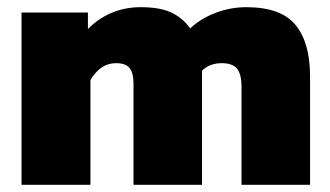

<svg xmlns="http://www.w3.org/2000/svg" viewBox="-20 -515 919 535"><path d="M40 -480H225V-434Q253 -463 290.5 -479Q328 -495 372 -495Q425 -495 456.5 -480.5Q488 -466 510 -436Q540 -464 581.5 -479.5Q623 -495 666 -495Q763 -495 803.5 -445.5Q844 -396 844 -302V0H653V-273Q653 -308 640.5 -323.5Q628 -339 598 -339Q564 -339 543 -318V0H352V-282Q352 -312 341 -325.5Q330 -339 303 -339Q260 -339 232 -292V0H40Z"/></svg>

Font: Prompt ExtraBold
Style: Regular
Weight: 800
Designer: Katatrad Team
Foundry: CadsonDemak
Version: Version 1.001